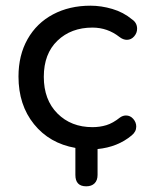

<svg xmlns="http://www.w3.org/2000/svg" viewBox="-20 -516 513 675"><path d="M245 99V4Q154 -12 99.5 -79.5Q45 -147 45 -247Q45 -322 77 -378.5Q109 -435 166.5 -465.5Q224 -496 298 -496Q336 -496 375 -484.5Q414 -473 444 -448Q462 -436 462 -415Q462 -400 451.5 -388Q441 -376 426 -376Q413 -376 400 -386Q358 -419 305 -419Q230 -419 182 -373Q134 -327 134 -246Q134 -165 182 -117Q230 -69 305 -69Q331 -69 354 -76Q377 -83 402 -103Q412 -110 423 -110Q438 -110 448.5 -98Q459 -86 459 -71Q459 -53 443 -40Q394 1 323 8V99Q323 118 312.5 128.5Q302 139 283 139Q245 139 245 99Z"/></svg>

Font: SN Pro
Style: Regular
Weight: 400
Designer: Tobias Whetton
Foundry: Supernotes
Version: Version 1.003